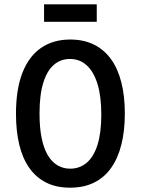

<svg xmlns="http://www.w3.org/2000/svg" viewBox="-20 -856 652 889"><path d="M304 13Q240 13 193 -11Q146 -35 115 -79.5Q84 -124 69 -187Q54 -250 54 -329Q54 -443 84 -519.5Q114 -596 170.5 -634.5Q227 -673 305 -673Q367 -673 414 -650Q461 -627 493 -583.5Q525 -540 541.5 -476Q558 -412 558 -330Q558 -250 542 -186.5Q526 -123 494.5 -78.5Q463 -34 415.5 -10.5Q368 13 304 13ZM305 -75Q349 -75 381.5 -102.5Q414 -130 431.5 -185.5Q449 -241 449 -326Q449 -410 431.5 -467Q414 -524 381.5 -553.5Q349 -583 304 -583Q261 -583 229.5 -556Q198 -529 180.5 -473Q163 -417 163 -330Q163 -264 173 -216Q183 -168 201.5 -137Q220 -106 246.5 -90.5Q273 -75 305 -75ZM184 -755V-836H428V-755Z"/></svg>

Font: Bricolage Grotesque SemiCondensed Medium
Style: Regular
Weight: 500
Width: 4
Designer: Mathieu Triay
Foundry: Atelier Triay
Version: Version 1.001;gftools[0.9.33.dev8+g029e19f]